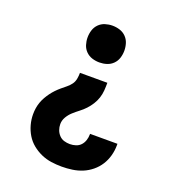

<svg xmlns="http://www.w3.org/2000/svg" viewBox="-136 -634 872 962"><g transform="rotate(20 300.0 -152.5)"><path d="M300 -332Q280 -332 261 -338Q242 -344 228 -358Q214 -372 208 -391Q202 -410 202 -430Q202 -450 208 -469Q214 -488 228 -502Q242 -516 261 -522Q280 -528 300 -528Q320 -528 339 -522Q358 -516 372 -502Q386 -488 392 -469Q398 -450 398 -430Q398 -410 392 -391Q386 -372 372 -358Q358 -344 339 -338Q320 -332 300 -332ZM301 223Q273 223 245 219Q217 215 191 203.5Q165 192 143 174Q121 156 106.5 132Q92 108 84.5 80.5Q77 53 77 25Q77 8 79.5 -8Q82 -24 87.5 -39.5Q93 -55 101 -69Q109 -83 118.5 -96Q128 -109 139.5 -121Q151 -133 163.5 -143.5Q176 -154 189 -164.5Q202 -175 211.5 -188Q221 -201 224 -217.5Q227 -234 227 -250H373Q373 -229 371.5 -208.5Q370 -188 363.5 -168.5Q357 -149 346 -131.5Q335 -114 321 -99Q307 -84 290.5 -71.5Q274 -59 258.5 -45Q243 -31 232.5 -13Q222 5 222 25Q222 41 227.5 56Q233 71 244 82.5Q255 94 270 98.5Q285 103 301 103Q317 103 332.5 98Q348 93 358.5 81.5Q369 70 374 54.5Q379 39 379 23V20H525V28Q525 56 517.5 83.5Q510 111 495 134.5Q480 158 458 176Q436 194 410.5 204.5Q385 215 357 219Q329 223 301 223Z"/></g></svg>

Font: Iosevka Aile Heavy
Style: Regular
Weight: 900
Designer: Belleve Invis
Foundry: Belleve Invis
Version: Version 31.1.0; ttfautohint (v1.8.4)